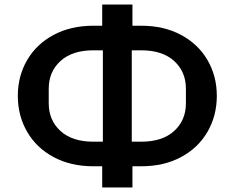

<svg xmlns="http://www.w3.org/2000/svg" viewBox="-20 -791 1040 851"><path d="M433 40V-54H394Q294 -54 218 -94.5Q142 -135 100.5 -206.5Q59 -278 59 -366Q59 -454 100.5 -525Q142 -596 218 -636.5Q294 -677 394 -677H433V-771H567V-677H606Q706 -677 782 -636.5Q858 -596 899.5 -525Q941 -454 941 -366Q941 -278 899.5 -206.5Q858 -135 782 -94.5Q706 -54 606 -54H567V40ZM436 -163V-568H394Q300 -568 248 -520.5Q196 -473 196 -398V-333Q196 -258 248 -210.5Q300 -163 394 -163ZM606 -163Q700 -163 752 -210.5Q804 -258 804 -333V-398Q804 -473 752 -520.5Q700 -568 606 -568H564V-163Z"/></svg>

Font: IBM Plex Sans JP SemiBold
Style: Regular
Weight: 600
Designer: Mike Abbink; Paul van der Laan; Pieter van Rosmalen; Wujin Sim; Yejin Wi; Jinhee Kim; Boomi Park; Yona Kim; Kichan Ma
Foundry: Sandoll Inc.
Version: Version 1.001